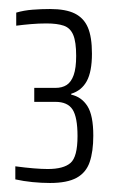

<svg xmlns="http://www.w3.org/2000/svg" viewBox="-20 -822 255 426"><path d="M91 -416Q72 -416 52 -418Q32 -420 14 -424V-453Q36 -450 54.5 -448.5Q73 -447 86 -447Q121 -447 136.5 -460.5Q152 -474 152 -520Q152 -562 141 -579Q130 -596 103 -596H56V-627H103Q118 -627 128 -633.5Q138 -640 143.5 -655.5Q149 -671 149 -698Q149 -729 142.5 -744.5Q136 -760 121.5 -765Q107 -770 83 -770Q66 -770 48.5 -768.5Q31 -767 16 -765V-794Q33 -799 52.5 -800.5Q72 -802 91 -802Q126 -802 146 -792Q166 -782 175 -761Q184 -740 184 -703Q184 -663 172.5 -642Q161 -621 138 -614V-612Q161 -607 174 -586.5Q187 -566 187 -521Q187 -486 179 -462.5Q171 -439 150 -427.5Q129 -416 91 -416Z"/></svg>

Font: Saira ExtraCondensed ExtraLight
Style: Regular
Weight: 250
Width: 2
Designer: Hector Gatti with collaboration of the Omnibus-Type team
Foundry: Omnibus-Type
Version: Version 1.101